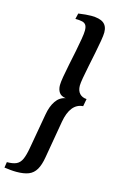

<svg xmlns="http://www.w3.org/2000/svg" viewBox="-150 -858 723 1115"><g transform="rotate(15 211.5 -300.0)"><path d="M67.7 194Q50.3 194 31.8 192.2Q13.3 190.5 -5.2 187.8L0 153.7Q35.7 153.7 56.5 144.2Q77.3 134.7 88.8 109.5Q100.2 84.3 108 39.2L145.2 -171.7Q154 -222.8 176.2 -254.9Q198.3 -287 234 -293.3Q206.2 -296.8 194.1 -314.2Q182 -331.7 182 -358.7Q182 -375.3 187.8 -409.7Q193.5 -444 202.5 -486.8Q211.5 -529.5 220.1 -572.2Q228.7 -614.8 234.4 -649.2Q240.2 -683.5 240.2 -701.2Q240.2 -723.3 233.1 -734.2Q226 -745.2 210.8 -748.9Q195.5 -752.7 169.2 -752.7L177.2 -787.2Q201.5 -790.7 220.2 -792.3Q238.8 -794 253.8 -794Q304.5 -794 328.2 -776Q351.8 -758 351.8 -719.8Q351.8 -703 346.1 -668.9Q340.3 -634.8 331.8 -592.6Q323.2 -550.3 314.5 -508.2Q305.8 -466.2 300.1 -433.2Q294.3 -400.2 294.3 -385.3Q294.7 -354.3 310.2 -337.8Q325.8 -321.3 352.3 -319.8L344 -274.8Q306.2 -272.3 282.1 -242.1Q258 -211.8 248.2 -155.2L209.7 68Q201.7 116 185.4 143.6Q169.2 171.2 141.2 182.6Q113.2 194 67.7 194Z"/></g></svg>

Font: Sansita Swashed Light
Style: Regular
Weight: 300
Designer: Pablo Cosgaya
Foundry: Omnibus-Type
Version: Version 1.003